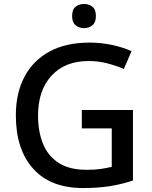

<svg xmlns="http://www.w3.org/2000/svg" viewBox="-20 -939 767 969"><path d="M393 -384H651V-28Q594 -9 534.5 0.5Q475 10 399 10Q235 10 147.5 -87.5Q60 -185 60 -357Q60 -469 103.5 -551.5Q147 -634 230 -679Q313 -724 431 -724Q490 -724 544 -712.5Q598 -701 644 -681L605 -591Q568 -607 522.5 -619Q477 -631 427 -631Q308 -631 240 -557Q172 -483 172 -356Q172 -275 197 -213.5Q222 -152 276 -117Q330 -82 417 -82Q460 -82 489.5 -86.5Q519 -91 544 -97V-291H393ZM405 -919Q429 -919 446.5 -905Q464 -891 464 -858Q464 -826 446.5 -811.5Q429 -797 405 -797Q379 -797 361.5 -811.5Q344 -826 344 -858Q344 -891 361.5 -905Q379 -919 405 -919Z"/></svg>

Font: Noto Sans Bengali Medium
Style: Regular
Weight: 500
Designer: Jelle Bosma - Monotype Design Team
Foundry: Monotype Imaging Inc.
Version: Version 2.003; ttfautohint (v1.8.4.7-5d5b)